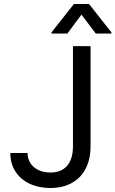

<svg xmlns="http://www.w3.org/2000/svg" viewBox="-20 -940 583 970"><path d="M437.5 -707V-202.1Q437.5 -135.3 412.6 -87.6Q387.7 -40 341.8 -15.1Q295.9 9.8 234.4 9.8Q175.8 9.8 129.9 -11.7Q84 -33.2 58.1 -73.2Q32.2 -113.3 32.2 -167H119.1Q119.1 -137.7 134 -115.2Q148.9 -92.8 175 -80.6Q201.2 -68.4 234.4 -68.4Q289.6 -68.4 319.1 -102.5Q348.6 -136.7 348.6 -202.1V-707ZM391.6 -866.2 320.3 -770.5H240.2V-776.4L353.5 -919.9H429.7L543 -776.4V-770.5H463.9Z"/></svg>

Font: Pretendard JP
Style: Regular
Weight: 400
Designer: Base glyphs from Inter by Rasmus Andersson; Hangeul glyphs from Noto Sans CJK(Source Han Sans) by Jang Soo-young and Kan
Foundry: Kil Hyung-jin
Version: Version 1.309